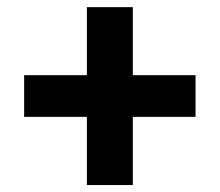

<svg xmlns="http://www.w3.org/2000/svg" viewBox="-20 -620 626 547"><path d="M227.5 -92.8V-599.6H358.4V-92.8ZM48.8 -287.1V-405.8H537.1V-287.1Z"/></svg>

Font: Cascadia Mono
Style: Regular
Weight: 400
Monospace: yes
Designer: Aaron Bell
Foundry: Saja Typeworks
Version: Version 2102.003